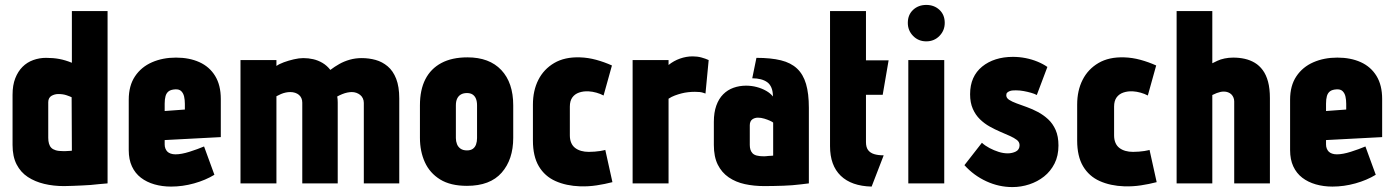

<svg xmlns="http://www.w3.org/2000/svg" viewBox="-20 -745 5664 780"><path d="M417 0V-700H272V-490Q245 -501 220.5 -505.5Q196 -510 167 -510Q140 -510 115 -501Q90 -492 71.5 -473.5Q53 -455 42 -427Q31 -399 31 -360V-156Q31 -109 47.5 -77Q64 -45 93 -26Q122 -7 159.5 2Q197 11 240 11Q259 11 277 10Q295 9 312.5 8.5Q330 8 347.5 6.5Q365 5 382.5 3Q400 1 417 0ZM271 -350 272 -133Q272 -133 269.5 -132.5Q267 -132 263 -132Q259 -132 254 -131.5Q249 -131 244.5 -131Q240 -131 237 -131Q218 -131 206.5 -134.5Q195 -138 188.5 -144.5Q182 -151 179 -161.5Q176 -172 176 -185V-330Q176 -339 179.5 -345.5Q183 -352 189 -355.5Q195 -359 202 -361Q209 -363 217 -363Q236 -363 250.5 -358Q265 -353 271 -350Z M649 -158V-176L877 -188V-343Q877 -399 854 -436.5Q831 -474 790 -492.5Q749 -511 695 -511Q641 -511 597.5 -492Q554 -473 528.5 -435Q503 -397 503 -340V-135Q503 -97 516 -69Q529 -41 552.5 -23Q576 -5 607.5 4Q639 13 675 13Q722 13 768.5 0Q815 -13 851 -35L809 -150Q783 -139 750 -128.5Q717 -118 693 -118Q682 -118 673.5 -121Q665 -124 660 -129Q655 -134 652 -141.5Q649 -149 649 -158ZM731 -323V-300L649 -294V-324Q649 -342 652.5 -354.5Q656 -367 665 -374Q674 -381 692 -382Q708 -383 716.5 -374.5Q725 -366 728 -352.5Q731 -339 731 -323Z M1458 -327V0H1602V-345Q1602 -393 1589.5 -425Q1577 -457 1555 -475.5Q1533 -494 1506 -501.5Q1479 -509 1449 -509Q1424 -509 1401 -502.5Q1378 -496 1358.5 -485Q1339 -474 1322 -461Q1308 -479 1290 -489.5Q1272 -500 1252.5 -504.5Q1233 -509 1212 -509Q1195 -509 1173.5 -504Q1152 -499 1133 -492Q1114 -485 1103 -477V-501H957V0H1103V-354Q1112 -359 1121.5 -363Q1131 -367 1140.5 -369Q1150 -371 1159 -371Q1170 -371 1179 -368Q1188 -365 1194.5 -359.5Q1201 -354 1204.5 -346Q1208 -338 1208 -328V0H1352V-329Q1352 -335 1351.5 -341.5Q1351 -348 1350 -353Q1359 -358 1370 -362.5Q1381 -367 1391 -369Q1401 -371 1409 -371Q1419 -371 1427.5 -368Q1436 -365 1443 -359.5Q1450 -354 1454 -345.5Q1458 -337 1458 -327Z M2065 -185V-317Q2065 -409 2016.5 -460.5Q1968 -512 1879 -512Q1816 -512 1773 -489Q1730 -466 1708 -423Q1686 -380 1686 -317V-185Q1686 -130 1706 -86Q1726 -42 1768 -16Q1810 10 1877 10Q1971 10 2018 -43.5Q2065 -97 2065 -185ZM1918 -317V-184Q1918 -170 1914 -158.5Q1910 -147 1901 -140.5Q1892 -134 1877 -134Q1861 -134 1851 -141Q1841 -148 1836.5 -159.5Q1832 -171 1832 -184V-317Q1832 -334 1837.5 -345Q1843 -356 1853 -361.5Q1863 -367 1877 -367Q1891 -367 1900 -361Q1909 -355 1913.5 -344Q1918 -333 1918 -317Z M2432 -357 2466 -479Q2435 -493 2402 -502Q2369 -511 2336 -512Q2274 -514 2231.5 -489Q2189 -464 2167 -420.5Q2145 -377 2145 -320V-174Q2145 -110 2169 -69.5Q2193 -29 2236.5 -9.5Q2280 10 2337 12Q2371 13 2404 8Q2437 3 2468 -5L2439 -136Q2439 -136 2433.5 -134.5Q2428 -133 2418 -131.5Q2408 -130 2396 -129Q2384 -128 2372 -128Q2355 -128 2341 -132Q2327 -136 2316.5 -144Q2306 -152 2300.5 -165Q2295 -178 2295 -195V-312Q2295 -335 2305 -349Q2315 -363 2332.5 -369Q2350 -375 2371 -374Q2387 -373 2403 -368.5Q2419 -364 2432 -357Z M2846 -365 2859 -501Q2846 -507 2829.5 -511.5Q2813 -516 2794 -516Q2768 -516 2742.5 -507Q2717 -498 2696 -481V-501H2550V0H2696V-344Q2708 -352 2721.5 -357Q2735 -362 2748.5 -365.5Q2762 -369 2776 -370.5Q2790 -372 2803 -372Q2825 -372 2835.5 -368.5Q2846 -365 2846 -365Z M3120 -353Q3110 -366 3092.5 -376Q3075 -386 3054 -391.5Q3033 -397 3011 -397Q2984 -397 2960 -388.5Q2936 -380 2918 -362Q2900 -344 2890 -316Q2880 -288 2880 -250V-156Q2880 -108 2896 -76Q2912 -44 2940.5 -24.5Q2969 -5 3006 3Q3043 11 3086 11Q3106 11 3125 10.5Q3144 10 3162.5 9.5Q3181 9 3198.5 7.5Q3216 6 3233 4Q3250 2 3266 0V-307Q3266 -365 3254.5 -404Q3243 -443 3218 -466.5Q3193 -490 3152.5 -500Q3112 -510 3053 -510L3036 -427Q3055 -427 3070.5 -423Q3086 -419 3097 -411Q3108 -403 3114 -388.5Q3120 -374 3120 -353ZM3121 -247V-113Q3121 -113 3118.5 -112.5Q3116 -112 3111.5 -112Q3107 -112 3102 -111.5Q3097 -111 3092.5 -110.5Q3088 -110 3084 -110Q3066 -110 3054.5 -113Q3043 -116 3037 -122.5Q3031 -129 3028.5 -137.5Q3026 -146 3026 -156V-236Q3026 -244 3028.5 -250Q3031 -256 3035.5 -259.5Q3040 -263 3046 -265Q3052 -267 3059 -267Q3072 -267 3085 -263Q3098 -259 3108 -254.5Q3118 -250 3121 -247Z M3498 -168V-360H3566L3590 -500H3498V-700H3352V-151Q3352 -73 3395.5 -31Q3439 11 3521 13L3570 -114Q3547 -114 3531 -119Q3515 -124 3506.5 -135.5Q3498 -147 3498 -168Z M3670 0H3816V-501H3670ZM3743 -725Q3711 -725 3689.5 -705Q3668 -685 3668 -652Q3668 -621 3689.5 -599Q3711 -577 3743 -577Q3775 -577 3796.5 -599Q3818 -621 3818 -652Q3818 -685 3796.5 -705Q3775 -725 3743 -725Z M4192 -359 4235 -473Q4218 -485 4195 -494.5Q4172 -504 4146.5 -509Q4121 -514 4095 -514Q4057 -514 4025.5 -504Q3994 -494 3970 -474.5Q3946 -455 3933.5 -427Q3921 -399 3921 -362Q3921 -328 3932 -303Q3943 -278 3961 -260.5Q3979 -243 4000.5 -231Q4022 -219 4043 -210Q4064 -201 4082 -193Q4100 -185 4111 -176.5Q4122 -168 4122 -155Q4122 -146 4118 -139.5Q4114 -133 4107 -129.5Q4100 -126 4091.5 -124Q4083 -122 4074 -122Q4056 -122 4037 -128Q4018 -134 4000 -143.5Q3982 -153 3969 -165L3898 -74Q3936 -32 3987 -8.5Q4038 15 4093 15Q4128 15 4161.5 4Q4195 -7 4221.5 -28Q4248 -49 4264 -80.5Q4280 -112 4280 -154Q4280 -191 4268.5 -217Q4257 -243 4238 -260.5Q4219 -278 4196.5 -290Q4174 -302 4151.5 -310Q4129 -318 4110 -325Q4091 -332 4079.5 -339.5Q4068 -347 4068 -358Q4068 -365 4071.5 -368.5Q4075 -372 4081 -374.5Q4087 -377 4093.5 -377.5Q4100 -378 4107 -378Q4123 -378 4139 -375Q4155 -372 4169 -368Q4183 -364 4192 -359Z M4643 -357 4677 -479Q4646 -493 4613 -502Q4580 -511 4547 -512Q4485 -514 4442.5 -489Q4400 -464 4378 -420.5Q4356 -377 4356 -320V-174Q4356 -110 4380 -69.5Q4404 -29 4447.5 -9.5Q4491 10 4548 12Q4582 13 4615 8Q4648 3 4679 -5L4650 -136Q4650 -136 4644.5 -134.5Q4639 -133 4629 -131.5Q4619 -130 4607 -129Q4595 -128 4583 -128Q4566 -128 4552 -132Q4538 -136 4527.5 -144Q4517 -152 4511.5 -165Q4506 -178 4506 -195V-312Q4506 -335 4516 -349Q4526 -363 4543.5 -369Q4561 -375 4582 -374Q4598 -373 4614 -368.5Q4630 -364 4643 -357Z M4905 -488V-700H4760V0H4905V-359Q4915 -364 4923 -367Q4931 -370 4938 -371.5Q4945 -373 4952 -373Q4961 -373 4969 -370Q4977 -367 4982.5 -361.5Q4988 -356 4991 -348.5Q4994 -341 4994 -333V0H5139V-346Q5139 -385 5131.5 -413Q5124 -441 5110 -460Q5096 -479 5077.5 -490Q5059 -501 5037 -506Q5015 -511 4990 -511Q4972 -511 4955 -507.5Q4938 -504 4925.5 -498Q4913 -492 4905 -488Z M5367 -158V-176L5595 -188V-343Q5595 -399 5572 -436.5Q5549 -474 5508 -492.5Q5467 -511 5413 -511Q5359 -511 5315.5 -492Q5272 -473 5246.5 -435Q5221 -397 5221 -340V-135Q5221 -97 5234 -69Q5247 -41 5270.5 -23Q5294 -5 5325.5 4Q5357 13 5393 13Q5440 13 5486.5 0Q5533 -13 5569 -35L5527 -150Q5501 -139 5468 -128.5Q5435 -118 5411 -118Q5400 -118 5391.5 -121Q5383 -124 5378 -129Q5373 -134 5370 -141.5Q5367 -149 5367 -158ZM5449 -323V-300L5367 -294V-324Q5367 -342 5370.5 -354.5Q5374 -367 5383 -374Q5392 -381 5410 -382Q5426 -383 5434.5 -374.5Q5443 -366 5446 -352.5Q5449 -339 5449 -323Z"/></svg>

Font: Advent Pro ExtraBold
Style: Regular
Weight: 800
Designer: VivaRado, Andreas Kalpakidis
Foundry: VivaRado, Andreas Kalpakidis
Version: Version 3.000